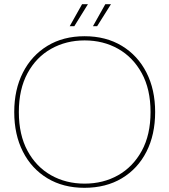

<svg xmlns="http://www.w3.org/2000/svg" viewBox="-20 -885 809 917"><path d="M383 12Q282 12 206.5 -33.5Q131 -79 89.5 -160.5Q48 -242 48 -350Q48 -457 89.5 -538.5Q131 -620 206.5 -666Q282 -712 384 -712Q486 -712 562 -666Q638 -620 679.5 -538.5Q721 -457 721 -350Q721 -242 679.5 -160.5Q638 -79 562 -33.5Q486 12 383 12ZM384 -8Q473 -8 544 -48Q615 -88 657 -164.5Q699 -241 699 -350Q699 -459 657 -535.5Q615 -612 544 -652Q473 -692 384 -692Q296 -692 224.5 -652Q153 -612 111.5 -535.5Q70 -459 70 -350Q70 -241 111.5 -164.5Q153 -88 224 -48Q295 -8 384 -8ZM424 -760 483 -865H510L444 -760ZM313 -760 372 -865H400L335 -760Z"/></svg>

Font: DM Sans 24pt Thin
Style: Regular
Weight: 250
Designer: Colophon Foundry, Jonny Pinhorn
Foundry: Colophon Foundry
Version: Version 4.004;gftools[0.9.30]